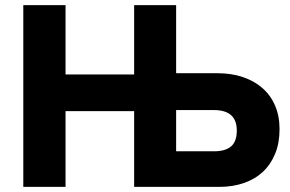

<svg xmlns="http://www.w3.org/2000/svg" viewBox="-20 -730 1133 750"><path d="M71 -710H236V-439H504V-710H668V-444H829Q884 -444 928.5 -429Q973 -414 1005 -386Q1037 -358 1054.5 -317.5Q1072 -277 1072 -225Q1072 -172 1055 -130Q1038 -88 1007 -59Q976 -30 932.5 -15Q889 0 836 0H504V-296H236V0H71ZM816 -139Q860 -139 882.5 -158Q905 -177 905 -220Q905 -300 816 -300H668V-139Z"/></svg>

Font: Boldmen
Style: Bold
Weight: 700
Designer: Matt McInerney, Pablo Impallari, Rodrigo Fuenzalida
Foundry: LIVING CONCEPT
Version: Version 1.000